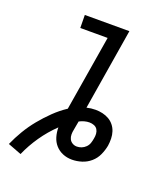

<svg xmlns="http://www.w3.org/2000/svg" viewBox="-146 -839 891 1016"><g transform="rotate(20 300.0 -331.0)"><path d="M88 73 12 44Q30 3 53.5 -36.5Q77 -76 106.5 -112Q136 -148 169.5 -180.5Q203 -213 241 -238L311 -662H157L156 -735H407L332 -277Q344 -280 356.5 -281.5Q369 -283 382 -283Q402 -283 421.5 -278.5Q441 -274 457.5 -264.5Q474 -255 486 -240Q498 -225 504 -206.5Q510 -188 510.5 -167.5Q511 -147 508 -127Q503 -100 491 -73.5Q479 -47 457 -28Q435 -9 407.5 -0.5Q380 8 353 8Q325 8 301 -2Q277 -12 260 -31Q243 -50 235.5 -75.5Q228 -101 228 -128Q183 -85 147.5 -33.5Q112 18 88 73ZM354 -66Q367 -66 380 -71Q393 -76 403.5 -86.5Q414 -97 418.5 -110.5Q423 -124 425 -137Q428 -151 427 -164.5Q426 -178 419.5 -188.5Q413 -199 400.5 -204Q388 -209 374 -209Q360 -209 345.5 -205Q331 -201 318 -194Q316 -182 313.5 -169.5Q311 -157 309 -144Q306 -131 306 -117Q306 -103 311.5 -91.5Q317 -80 328.5 -73Q340 -66 354 -66Z"/></g></svg>

Font: Iosevka Plex Etoile
Style: Italic
Weight: 400
Italic angle: -9°
Designer: Belleve Invis
Foundry: Belleve Invis
Version: Version 25.1.1; ttfautohint (v1.8.4)